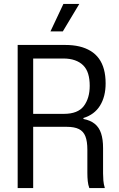

<svg xmlns="http://www.w3.org/2000/svg" viewBox="-20 -958 606 978"><path d="M70 0V-729H313Q352 -729 384 -721.5Q416 -714 441.5 -698.5Q467 -683 484 -659.5Q501 -636 509.5 -604.5Q518 -573 518 -533Q518 -466 489.5 -420Q461 -374 405 -357V-352Q441 -345 463 -327Q485 -309 495 -278.5Q505 -248 505 -204V-75Q505 -57 506.5 -38.5Q508 -20 514 0H435Q429 -16 427 -35.5Q425 -55 425 -77V-195Q425 -238 415 -263.5Q405 -289 382 -300.5Q359 -312 320 -312H139V-378H305Q377 -378 407 -418Q437 -458 437 -521Q437 -556 429 -582Q421 -608 404 -625Q387 -642 361.5 -651Q336 -660 302 -660H149V0ZM237 -798 303 -938H384L300 -798Z"/></svg>

Font: Mona Sans SemiCondensed
Style: Regular
Weight: 400
Width: 4
Designer: Deni Anggara
Foundry: GitHub
Version: Version 2.000